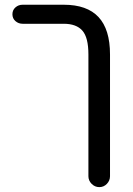

<svg xmlns="http://www.w3.org/2000/svg" viewBox="-20 -597 557 807"><path d="M351.6 143.6V-368.2Q351.6 -439.5 326.2 -468.3Q300.8 -497.1 248 -497.1H75.2Q57.6 -497.1 44.9 -508.3Q32.2 -519.5 32.2 -537.1Q32.2 -554.7 44.9 -565.9Q57.6 -577.1 75.2 -577.1H248Q345.7 -577.1 394 -525.4Q442.4 -473.6 442.4 -368.2V143.6Q442.4 162.1 429.2 175.8Q416 189.5 397.5 189.5Q378.9 189.5 365.2 175.8Q351.6 162.1 351.6 143.6Z"/></svg>

Font: jf-openhuninn-1.0
Style: Regular
Weight: 400
Designer: [Kosugi Maru]
      Designed by Motoya company      

      [Varela Round]
      Joe Prince(Latin component); Avraham Co
Foundry: justfont CO.,LTD.
Version: 1.0